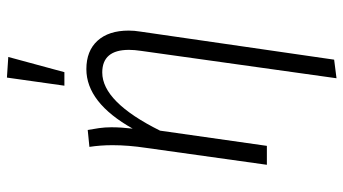

<svg xmlns="http://www.w3.org/2000/svg" viewBox="-244 -566 1015 568"><g transform="rotate(-90 264.0 -281.5)"><path d="M398 -372Q401 -392 401 -408Q401 -487 334 -487Q247 -487 162 -316L117 0H61L111 -357Q119 -410 119 -457Q119 -492 114 -525L164 -530Q167 -514 169.5 -496.5Q172 -479 172 -460Q172 -432 168 -397Q245 -534 344 -534Q398 -534 428 -501Q458 -468 458 -409Q458 -392 455 -374L372 199L317 206ZM319 -769 380 -765 335 -599H295Z"/></g></svg>

Font: Fira Sans Condensed Light
Style: Italic
Weight: 300
Width: 3
Italic angle: -8°
Designer: Carrois Corporate & Edenspiekermann AG
Foundry: Carrois Corporate GbR & Edenspiekermann AG
Version: Version 4.203